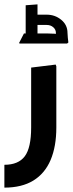

<svg xmlns="http://www.w3.org/2000/svg" viewBox="-20 -657 332 877"><path d="M0 200V95.7Q64 95.7 93.2 56.8Q122.3 18 122.3 -75V-348.3L234.3 -362L237.3 -354V-75Q237.3 12 211.2 73.7Q185 135.3 132.3 167.7Q79.7 200 0 200ZM235.3 -507Q235.3 -522 223.3 -532.5Q211.3 -543 193.3 -543H137.3V-590H193.3Q231.3 -590 259.8 -566.5Q288.3 -543 288.3 -507ZM69.3 -458 67.3 -461 89.3 -504H129.3V-458ZM129.3 -458V-504H200.3Q214.3 -504 228.3 -503Q242.3 -502 242.3 -502V-458ZM240.3 -458Q239.3 -471 237.3 -484Q235.3 -497 235.3 -507H288.3Q288.3 -497 289.8 -484.5Q291.3 -472 292.3 -463L286.3 -458ZM97.3 -458V-633L151.3 -637V-458Z"/></svg>

Font: Fustat
Style: Regular
Weight: 400
Designer: Mohamed Gaber, Khaled Hosny, Laura Garcia Mut
Foundry: Kief Type Foundry, Alif Type Foundry, Hard Type Foundry
Version: Version 1.007